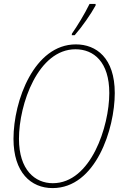

<svg xmlns="http://www.w3.org/2000/svg" viewBox="-20 -951 619 982"><path d="M347 -771H362C400 -814 445 -879 469 -923V-931H438C411 -876 377 -821 348 -779ZM249 11C470 11 567 -292 567 -475C567 -655 472 -724 368 -724C155 -724 49 -436 49 -241C49 -69 138 11 249 11ZM250 -14C159 -14 77 -82 77 -241C77 -419 175 -699 366 -699C459 -699 539 -635 539 -475C539 -305 445 -14 250 -14Z"/></svg>

Font: Noto Serif Condensed Thin
Style: Italic
Weight: 100
Width: 3
Italic angle: -12°
Designer: Monotype Design Team
Foundry: Monotype Imaging Inc.
Version: Version 2.013